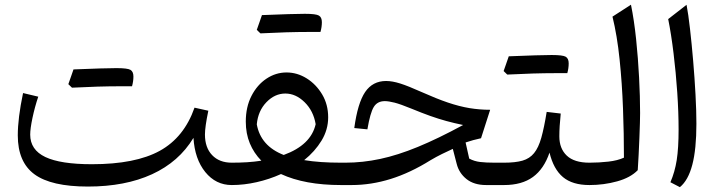

<svg xmlns="http://www.w3.org/2000/svg" viewBox="-20 -772 3021 801"><path d="M787.1 -196.8Q726.6 -96.7 614.5 -45.2Q502.4 6.3 346.7 6.3Q193.8 6.3 124 -44.7Q54.2 -95.7 54.2 -207.5Q54.2 -279.3 76.2 -383.8L139.6 -368.7Q125 -325.2 115.5 -280.3Q106 -235.4 106 -210.4Q106 -147 169.2 -116.9Q232.4 -86.9 363.3 -86.9Q544.9 -86.9 646.5 -142.8Q748 -198.7 791.5 -322.8L849.1 -310.1Q835 -242.2 835 -210.9Q835 -156.2 865 -124.8Q895 -93.3 946.8 -93.3H947.3V0H946.8Q880.4 0 836.4 -54.2Q792.5 -108.4 787.1 -196.8ZM480 -412.1Q394 -412.1 280.3 -406.2Q274.9 -412.1 265.1 -420.9Q270.5 -437 276.1 -452.1Q281.7 -467.3 286.6 -482.4Q418.9 -487.8 465.6 -487.8Q512.2 -487.8 524.4 -480.5Q536.6 -473.1 536.6 -452.9Q536.6 -432.6 530.8 -412.1Z M1175.3 -469.7Q1219.7 -469.7 1259.3 -445.1Q1298.8 -420.4 1324 -378.2Q1349.1 -335.9 1349.1 -282.7Q1349.1 -231 1321.5 -185.5Q1293.9 -140.1 1249 -104Q1313 -93.3 1402.3 -93.3H1402.8V0H1402.3Q1251.5 0 1152.3 -45.9Q1103.5 -23.9 1050.8 -12Q998 0 947.3 0Q931.2 0 931.2 -32.7V-60.5Q931.2 -93.3 947.3 -93.3Q980.5 -93.3 1011.2 -95.2Q1042 -97.2 1070.3 -101.6Q1039.1 -133.3 1022.2 -174.1Q1005.4 -214.8 1005.4 -264.6Q1005.4 -325.7 1029.1 -371.8Q1052.7 -418 1091.6 -443.8Q1130.4 -469.7 1175.3 -469.7ZM1170.4 -381.8Q1126.5 -381.8 1091.6 -345.7Q1056.6 -309.6 1051.3 -253.4Q1067.4 -163.1 1163.6 -125.5Q1277.3 -167 1296.9 -253.9Q1287.6 -309.6 1250.7 -345.7Q1213.9 -381.8 1170.4 -381.8ZM1266.1 -638.7Q1180.2 -638.7 1066.4 -632.8Q1061 -638.7 1051.3 -647.5Q1056.6 -663.6 1062.3 -678.7Q1067.9 -693.8 1072.8 -709Q1205.1 -714.4 1251.7 -714.4Q1298.3 -714.4 1310.5 -707Q1322.8 -699.7 1322.8 -679.4Q1322.8 -659.2 1316.9 -638.7Z M1590.8 -434.1Q1616.7 -434.1 1649.9 -423.6Q1683.1 -413.1 1739.7 -387.7Q1800.8 -360.4 1848.4 -344.2Q1896 -328.1 1938.5 -321Q1981 -314 2024.9 -314L1986.8 -195.3Q1954.6 -188.5 1922.4 -177.7L1937.5 -110.4Q1958.5 -99.1 1983.2 -96.2Q2007.8 -93.3 2043.5 -93.3H2083V0H2008.3Q1957.5 0 1926.3 -24.9Q1895 -49.8 1885.3 -88.4L1869.1 -150.9Q1848.1 -141.6 1824 -129.6Q1799.8 -117.7 1775.9 -103.5Q1691.4 -50.8 1609.9 -25.4Q1528.3 0 1447.3 0H1402.8Q1386.7 0 1386.7 -32.7V-60.5Q1386.7 -93.3 1402.8 -93.3H1420.9Q1492.7 -93.3 1565.9 -108.9Q1639.2 -124.5 1723.4 -159.2Q1807.6 -193.8 1912.1 -250.5Q1874.5 -258.3 1842.3 -267.1Q1810.1 -275.9 1775.6 -288.1Q1741.2 -300.3 1696.3 -318.8Q1650.9 -337.4 1626 -343.8Q1601.1 -350.1 1585.4 -350.1Q1554.2 -350.1 1539.3 -325.7Q1524.4 -301.3 1512.7 -232.4L1458 -237.8Q1472.2 -342.3 1503.4 -388.2Q1534.7 -434.1 1590.8 -434.1Z M2295.9 -466.8Q2210 -466.8 2096.2 -460.9Q2090.8 -466.8 2081.1 -475.6Q2086.4 -491.7 2092 -506.8Q2097.7 -522 2102.5 -537.1Q2234.9 -542.5 2281.5 -542.5Q2328.1 -542.5 2340.3 -535.2Q2352.5 -527.8 2352.5 -507.6Q2352.5 -487.3 2346.7 -466.8ZM2083 0Q2066.9 0 2066.9 -32.7V-60.5Q2066.9 -93.3 2083 -93.3Q2129.9 -93.3 2159.7 -101.8Q2189.5 -110.4 2208 -133.1Q2226.6 -155.8 2238.3 -197.5Q2250 -239.3 2260.7 -305.2L2319.3 -298.3Q2313.5 -242.7 2313.5 -203.1Q2313.5 -152.3 2344.5 -122.8Q2375.5 -93.3 2439 -93.3H2439.5V0H2439Q2368.2 0 2328.6 -33.2Q2289.1 -66.4 2272.5 -135.3Q2249.5 -67.4 2203.4 -33.7Q2157.2 0 2083 0Z M2612.3 -752.4Q2625.5 -688 2633.8 -608.4Q2642.1 -528.8 2646.2 -448.5Q2650.4 -368.2 2650.4 -300.3Q2650.4 -288.1 2649.7 -260.3Q2648.9 -232.4 2647.5 -197Q2646 -161.6 2644.3 -125.7Q2642.6 -89.8 2640.6 -62Q2610.4 -30.8 2554.7 -15.4Q2499 0 2439.5 0Q2423.3 0 2423.3 -32.7V-60.5Q2423.3 -93.3 2439.5 -93.3Q2479 -93.3 2517.8 -97.7Q2556.6 -102.1 2583 -114.3Q2583 -213.4 2579.1 -319.1Q2575.2 -424.8 2564.9 -523.9Q2554.7 -623 2535.2 -702.6Z M2844.2 -752Q2851.6 -713.9 2858.6 -651.9Q2865.7 -589.8 2871.8 -518.1Q2877.9 -446.3 2881.6 -377.2Q2885.3 -308.1 2885.3 -255.9Q2885.3 -149.4 2868.2 -84.5Q2851.1 -19.5 2816.4 8.8L2776.9 -11.7Q2795.4 -54.7 2803.2 -104.2Q2811 -153.8 2811 -231.9Q2811 -303.7 2805.4 -386.5Q2799.8 -469.2 2790 -549.3Q2780.3 -629.4 2767.6 -692.4Z"/></svg>

Font: Pinar DS2-Regular
Style: Regular
Weight: 400
Designer: Amin Abedi
Version: Version 2.000